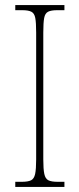

<svg xmlns="http://www.w3.org/2000/svg" viewBox="-20 -734 312 754"><path d="M40 0V-20H65Q90 -20 102 -26Q114 -32 118 -51Q122 -70 122 -108V-606Q122 -645 118.5 -663.5Q115 -682 103 -688Q91 -694 67 -694H40V-714H233V-694H205Q181 -694 169 -688Q157 -682 153.5 -663.5Q150 -645 150 -606V-108Q150 -70 154 -51Q158 -32 170 -26Q182 -20 207 -20H233V0Z"/></svg>

Font: Noto Serif Condensed Thin
Style: Regular
Weight: 100
Width: 3
Designer: Monotype Design Team
Foundry: Monotype Imaging Inc.
Version: Version 2.013; ttfautohint (v1.8.4.7-5d5b)